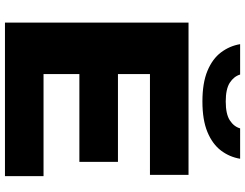

<svg xmlns="http://www.w3.org/2000/svg" viewBox="-127 -861 988 774"><g transform="rotate(90 367.0 -474.0)"><path d="M71 0V-740H685V-584.5H278.5V-455.5H632.5V-300H278.5V-155.5H690V0ZM389 -796Q314.5 -796 265.8 -816.2Q217 -836.5 191 -871.2Q165 -906 158 -948H280.5Q288 -923 313.2 -906.5Q338.5 -890 389 -890Q440 -890 465.2 -906.5Q490.5 -923 497.5 -948H620Q613 -905.5 587 -871Q561 -836.5 512.2 -816.2Q463.5 -796 389 -796Z"/></g></svg>

Font: Encode Sans Exp XBd
Style: Regular
Weight: 800
Width: 7
Designer: Multiple Designers
Foundry: Impallari Type
Version: Version 3.002; ttfautohint (v1.8.3) -l 8 -r 50 -G 200 -x 14 